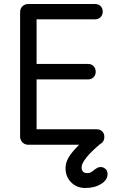

<svg xmlns="http://www.w3.org/2000/svg" viewBox="-20 -720 587 955"><path d="M121 0Q103 0 91.5 -12Q80 -24 80 -41V-659Q80 -677 91.5 -688.5Q103 -700 121 -700H162V0ZM138 -624V-700H453Q470 -700 480.5 -689.5Q491 -679 491 -662Q491 -646 480.5 -635Q470 -624 453 -624ZM126 -325V-402H418Q435 -402 445.5 -391Q456 -380 456 -363Q456 -347 445.5 -336Q435 -325 418 -325ZM145 0V-77H461Q478 -77 488.5 -66.5Q499 -56 499 -39Q499 -22 488.5 -11Q478 0 461 0ZM404 215Q362 215 334 187Q306 159 306 117Q306 96 315 75.5Q324 55 346 29.5Q368 4 407 -32L482 -7Q431 36 409 64.5Q387 93 386 109Q385 124 392 132.5Q399 141 412 141Q426 141 434.5 135.5Q443 130 451 123Q458 118 465.5 114Q473 110 484 111Q495 112 505 120.5Q515 129 515 146Q515 175 483 195Q451 215 404 215Z"/></svg>

Font: National Park
Style: Regular
Weight: 400
Designer: Andrea Herstowski, Ben Hoepner
Version: Version 1.009